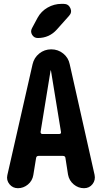

<svg xmlns="http://www.w3.org/2000/svg" viewBox="-20 -990 540 1010"><path d="M292 -285.2Q296.9 -285.2 299.3 -288.1Q301.8 -291 300.8 -295.9L248 -619.1Q248 -620.1 247.1 -620.1Q246.1 -620.1 246.1 -619.1L193.4 -295.9Q193.4 -291 195.8 -288.1Q198.2 -285.2 202.1 -285.2ZM346.7 -652.3 477.5 -70.3Q483.4 -43 466.8 -21.5Q450.2 0 421.9 0Q391.6 0 367.7 -20Q343.8 -40 337.9 -71.3L324.2 -159.2Q323.2 -169.9 310.5 -169.9H182.6Q171.9 -169.9 169.9 -159.2L155.3 -69.3Q150.4 -39.1 127 -19.5Q103.5 0 74.2 0Q46.9 0 29.8 -21Q12.7 -42 18.6 -68.4L151.4 -652.3Q159.2 -686.5 186.5 -708.5Q213.9 -730.5 249.5 -730.5Q285.2 -730.5 312.5 -708.5Q339.8 -686.5 346.7 -652.3ZM303.7 -969.7H314.5Q339.8 -969.7 350.1 -947.3Q360.4 -924.8 342.8 -906.2L279.3 -835Q239.3 -790 178.7 -790Q159.2 -790 148.9 -807.1Q138.7 -824.2 148.4 -841.8L177.7 -896.5Q196.3 -930.7 230.5 -950.2Q264.6 -969.7 303.7 -969.7Z"/></svg>

Font: Rounded-X Mgen+ 1m bold
Style: Bold
Weight: 700
Designer: [Source Han Sans]
Ryoko NISHIZUKA  (kana & ideographs); Paul D. Hunt (Latin, Greek & Cyrillic); Wenlong ZHANG  (bopomofo
Version: Version 1.059.20150602